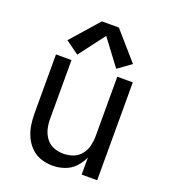

<svg xmlns="http://www.w3.org/2000/svg" viewBox="-141 -869 858 977"><g transform="rotate(20 288.0 -380.0)"><path d="M182 -566 288 -706 393 -566 465 -618 334 -768H242L110 -618ZM256 8Q289 8 321 -3Q353 -14 376 -38.5Q399 -63 412 -93V0H496V-530H412V-210Q412 -183 406 -157Q400 -131 383 -109Q366 -87 340.5 -77.5Q315 -68 288 -68Q261 -68 235.5 -77.5Q210 -87 193.5 -109Q177 -131 170.5 -157Q164 -183 164 -210V-530H80V-210Q80 -178 85 -146.5Q90 -115 103.5 -86Q117 -57 140 -34.5Q163 -12 193.5 -2Q224 8 256 8Z"/></g></svg>

Font: Iosevka SS01 Extended
Style: Regular
Weight: 400
Width: 7
Monospace: yes
Designer: Belleve Invis
Foundry: Belleve Invis
Version: Version 3.4.7; ttfautohint (v1.8.3)